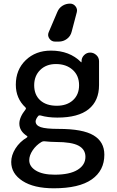

<svg xmlns="http://www.w3.org/2000/svg" viewBox="-20 -810 644 1061"><path d="M209 -25.4Q179.7 -7.8 160.6 20.5Q141.6 48.8 141.6 75.2Q141.6 110.4 178.7 132.8Q215.8 155.3 282.2 155.3Q365.2 155.3 408.7 128.4Q452.1 101.6 452.1 56.6Q452.1 15.6 414.1 -4.9Q376 -25.4 289.1 -25.4Q262.7 -25.4 224.6 -29.3Q217.8 -30.3 209 -25.4ZM289.1 -456.1Q235.4 -456.1 202.1 -423.3Q168.9 -390.6 168.9 -338.9Q168.9 -286.1 202.1 -255.9Q235.4 -225.6 293.9 -225.6Q349.6 -225.6 383.3 -256.3Q417 -287.1 417 -338.9Q417 -392.6 381.3 -424.3Q345.7 -456.1 289.1 -456.1ZM277.3 230.5Q167 230.5 104.5 189.9Q42 149.4 42 85Q42 47.9 65.4 10.7Q88.9 -26.4 127.9 -49.8Q134.8 -54.7 128.9 -58.6Q86.9 -85.9 86.9 -127Q86.9 -162.1 121.1 -205.1Q126 -211.9 120.1 -216.8Q67.4 -266.6 67.4 -341.8Q67.4 -424.8 122.1 -477.5Q176.8 -530.3 261.7 -530.3Q364.3 -530.3 427.7 -466.8Q428.7 -465.8 429.7 -465.8Q430.7 -465.8 430.7 -466.8V-472.7Q430.7 -491.2 444.8 -505.4Q459 -519.5 478.5 -519.5Q497.1 -519.5 512.2 -505.9Q527.3 -492.2 527.3 -471.7V-339.8Q527.3 -252.9 469.7 -206.5Q412.1 -160.2 296.9 -160.2Q244.1 -160.2 204.1 -171.9Q194.3 -173.8 190.4 -168Q177.7 -152.3 176.8 -139.6Q176.8 -117.2 205.1 -107.4Q233.4 -97.7 304.7 -97.7Q437.5 -97.7 497.1 -62Q556.6 -26.4 556.6 44.9Q556.6 132.8 486.8 181.6Q417 230.5 277.3 230.5ZM296.9 -744.1Q305.7 -765.6 324.7 -777.8Q343.8 -790 367.2 -790Q385.7 -790 397.5 -774.9Q409.2 -759.8 404.3 -742.2L376 -634.8Q370.1 -610.4 350.1 -595.2Q330.1 -580.1 304.7 -580.1H284.2Q264.6 -580.1 252.9 -596.7Q241.2 -613.3 249 -631.8Z"/></svg>

Font: Rounded Mgen+ 2p medium
Style: Regular
Weight: 500
Designer: [Source Han Sans]
Ryoko NISHIZUKA  (kana & ideographs); Paul D. Hunt (Latin, Greek & Cyrillic); Wenlong ZHANG  (bopomofo
Version: Version 1.059.20150602